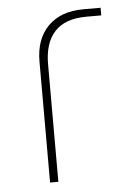

<svg xmlns="http://www.w3.org/2000/svg" viewBox="-43 -544 384 577"><g transform="rotate(-5 148.5 -255.0)"><path d="M85 0V-365Q85 -433 123.5 -471.5Q162 -510 230 -510H282V-487H237Q173 -487 141.5 -453Q110 -419 110 -355V0Z"/></g></svg>

Font: MuseoModerno Thin
Style: Regular
Weight: 100
Designer: Pablo Cosgaya, Héctor Gatti, Marcela Romero, and the Authors of The MuseoModerno Project.
Foundry: Omnibus-Type Team
Version: Version 1.003